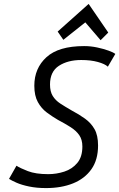

<svg xmlns="http://www.w3.org/2000/svg" viewBox="-20 -944 608 979"><path d="M215 15Q167 15 128.5 7Q90 -1 64 -12.5Q38 -24 26 -32L64 -99Q82 -87 122 -71.5Q162 -56 226 -56Q268 -56 308 -69Q348 -82 374 -113Q400 -144 400 -197Q400 -232 384 -255Q368 -278 339.5 -296Q311 -314 275 -333Q246 -350 218.5 -370.5Q191 -391 173 -423.5Q155 -456 155 -507Q155 -596 217 -652.5Q279 -709 409 -709Q443 -709 475.5 -702Q508 -695 533 -686Q558 -677 568 -669L530 -604Q515 -618 479 -628Q443 -638 394 -638Q326 -638 280.5 -608.5Q235 -579 235 -513Q235 -477 249 -454.5Q263 -432 287.5 -416Q312 -400 345 -381Q383 -361 413.5 -339Q444 -317 462 -285.5Q480 -254 480 -202Q480 -129 446 -81Q412 -33 352.5 -9Q293 15 215 15ZM303 -741 274 -783 432 -924 532 -778 493 -739 415 -830Z"/></svg>

Font: Ubuntu Sans Mono
Style: Italic
Weight: 400
Italic angle: -13.5°
Monospace: yes
Designer: Dalton Maag Ltd
Foundry: Dalton Maag Ltd
Version: Version 1.006